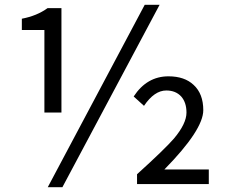

<svg xmlns="http://www.w3.org/2000/svg" viewBox="-20 -767 943 800"><path d="M165 -642H71V-689Q134 -701 178 -733H236V-298H165ZM583 -747H645L240 13H179ZM551 -41Q666 -145 705 -190Q757 -252 757 -298Q757 -340 735 -365Q712 -390 673 -390Q623 -390 580 -326L537 -365Q592 -449 682 -449Q749 -449 787 -413Q827 -376 827 -308Q827 -226 665 -61H850V0H551Z"/></svg>

Font: 思源黑体R
Style: Regular
Weight: 400
Designer: Ryoko NISHIZUKA  (kana & ideographs); Paul D. Hunt (Latin, Greek & Cyrillic); Wenlong ZHANG  (bopomofo); Sandoll Communi
Foundry: Adobe Systems Incorporated
Version: Version 1.00 June 24, 2014, initial release